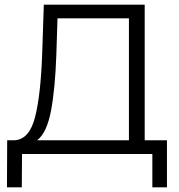

<svg xmlns="http://www.w3.org/2000/svg" viewBox="-20 -664 770 828"><path d="M700 -59V144H637V0H75L74 144H10L11 -59H43Q107 -63 131.5 -160Q156 -257 162 -435L169 -644H604V-59ZM140 -59H536V-585H228L223 -429Q218 -282 200 -186.5Q182 -91 140 -59Z"/></svg>

Font: Montserrat Ace
Style: Regular
Weight: 400
Designer: Julieta Ulanovsky
Foundry: Julieta Ulanovsky
Version: Version 1